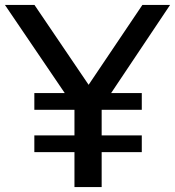

<svg xmlns="http://www.w3.org/2000/svg" viewBox="-29 -760 711 780"><path d="M110.5 -142V-210H273.5V-314H110.5V-382H234L-9 -740H111L331 -415.5L549.5 -740H662L422.5 -382H547V-314H384V-210H547V-142H384V0H273.5V-142Z"/></svg>

Font: Encode Sans SemiExpanded SemiExpanded Medium
Style: Regular
Weight: 500
Width: 6
Designer: Multiple Designers
Foundry: Impallari Type
Version: Version 3.000; ttfautohint (v1.8.3) -l 8 -r 50 -G 200 -x 14 